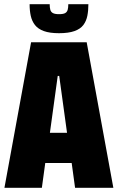

<svg xmlns="http://www.w3.org/2000/svg" viewBox="-20 -888 557 908"><path d="M1 0 127 -688H390L516 0H335L319 -117H194L178 0ZM216 -260H297L260 -529H253ZM259 -731Q215 -731 187.5 -741Q160 -751 145.5 -769.5Q131 -788 125.5 -813Q120 -838 120 -868H215Q215 -852 218 -841.5Q221 -831 230.5 -826Q240 -821 259 -821Q279 -821 288 -826Q297 -831 300 -841.5Q303 -852 303 -868H398Q398 -838 393 -813Q388 -788 374 -769.5Q360 -751 332 -741Q304 -731 259 -731Z"/></svg>

Font: Saira Condensed Black
Style: Regular
Weight: 900
Width: 3
Designer: Hector Gatti with collaboration of the Omnibus-Type team
Foundry: Omnibus-Type
Version: Version 1.101